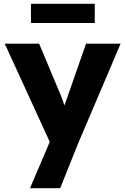

<svg xmlns="http://www.w3.org/2000/svg" viewBox="-20 -761 660 1011"><path d="M138 230 242 -14 5 -531H186L298 -264Q310 -236 319 -206Q323 -216 327 -227.5Q331 -239 335 -250L433 -531H615L389 0L297 230ZM143 -640V-741H479V-640Z"/></svg>

Font: Lexend Deca
Style: Bold
Weight: 700
Designer: Bonnie Shaver-Troup, Thomas Jockin
Foundry: Lexend
Version: Version 1.008; ttfautohint (v1.8.4.7-5d5b)